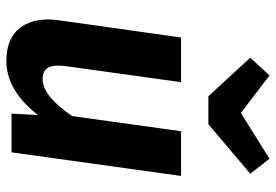

<svg xmlns="http://www.w3.org/2000/svg" viewBox="-151 -695 862 600"><g transform="rotate(90 280.0 -395.0)"><path d="M476.1 -806.2 522.9 -746.1 368.2 -615.2H280.8L160.2 -746.1L215.8 -806.2L333 -716.8ZM169.9 16.1Q98.1 16.1 65.2 -29.1Q32.2 -74.2 43.9 -151.9L97.2 -529.8H236.8L187 -171.9Q181.6 -130.4 191.7 -113.8Q201.7 -97.2 227.1 -97.2Q280.3 -97.2 342.8 -189.9L390.1 -529.8H529.8L456.1 0H335L339.8 -83Q262.7 16.1 169.9 16.1Z"/></g></svg>

Font: FiraGO SemiBold
Style: Italic
Weight: 600
Italic angle: -8°
Designer: bBox Type GmbH
Foundry: bBox Type GmbH
Version: Version 1.001;PS 001.001;hotconv 1.0.88;makeotf.lib2.5.64775